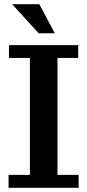

<svg xmlns="http://www.w3.org/2000/svg" viewBox="-20 -898 418 918"><path d="M165 -738.8 38.1 -877.9H168L242.2 -738.8ZM21 0V-62H123V-621.1H22.9V-682.1H354V-621.1H254.9V-62H356V0Z"/></svg>

Font: Montagu Slab 144pt Medium
Style: Regular
Weight: 500
Designer: Florian Karsten
Foundry: Florian Karsten
Version: Version 1.000